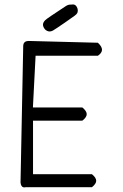

<svg xmlns="http://www.w3.org/2000/svg" viewBox="-20 -834 540 840"><path d="M177.2 -705.1Q187 -696.3 197.3 -696.3Q204.1 -696.3 211.7 -700.4Q219.2 -704.6 231.9 -713.4Q258.8 -731 307.1 -765.6Q315.4 -771.5 318.4 -777.8Q320.3 -781.7 320.3 -787.6Q320.3 -798.8 313 -808.1Q307.6 -814.5 298.8 -814.5Q296.4 -814.5 292.5 -814Q290 -814 289.1 -814Q277.8 -814 267.6 -807.1Q185.5 -753.4 178.2 -746.1Q168 -735.8 168 -726.1Q168 -716.3 177.2 -705.1ZM408.7 -590.3Q426.3 -603 426.3 -616.2Q426.3 -630.4 408.2 -647Q107.4 -654.8 106.4 -654.8Q93.3 -654.8 87.4 -648.9Q81.5 -643.1 81.5 -630.9Q81.5 -629.9 81.5 -628.9L69.8 -35.6Q71.8 -17.1 82.5 -14.6Q84 -14.2 86.4 -14.2Q89.8 -14.2 94.2 -15.1H382.3Q400.9 -29.8 400.9 -43.2Q400.9 -56.6 382.3 -71.8H124.5V-306.2H340.3Q359.4 -320.8 359.4 -334.5Q359.4 -348.1 340.3 -363.8H124L135.7 -590.3Z"/></svg>

Font: Bakudai
Style: ExtraLight
Weight: 200
Version: Version 1.48